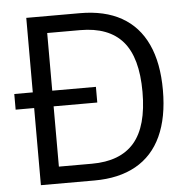

<svg xmlns="http://www.w3.org/2000/svg" viewBox="-51 -756 800 806"><g transform="rotate(-5 349.0 -352.5)"><path d="M89 0V-705H315Q419 -705 490 -665Q561 -625 597.5 -546.5Q634 -468 634 -353Q634 -238 597.5 -159Q561 -80 489.5 -40Q418 0 315 0ZM171 -71H310Q430 -71 489 -139.5Q548 -208 548 -353Q548 -498 489 -566Q430 -634 310 -634H171ZM11 -325V-391H355V-325Z"/></g></svg>

Font: Nunito Sans 10pt SemiCondensed
Style: Regular
Weight: 400
Width: 4
Designer: Vernon Adams
Foundry: Vernon Adams
Version: Version 3.101;gftools[0.9.27]